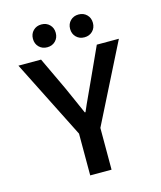

<svg xmlns="http://www.w3.org/2000/svg" viewBox="-122 -920 844 1008"><g transform="rotate(-15 300.0 -416.0)"><path d="M242 0V-227L27 -654H150L233 -478Q250 -441 266 -404Q282 -367 300 -327H304Q321 -367 338.5 -404Q356 -441 373 -479L453 -654H573L358 -227V0ZM199 -708Q172 -708 154.5 -725.5Q137 -743 137 -770Q137 -797 154.5 -814.5Q172 -832 199 -832Q226 -832 243.5 -814.5Q261 -797 261 -770Q261 -743 243.5 -725.5Q226 -708 199 -708ZM401 -708Q374 -708 356.5 -725.5Q339 -743 339 -770Q339 -797 356.5 -814.5Q374 -832 401 -832Q428 -832 445.5 -814.5Q463 -797 463 -770Q463 -743 445.5 -725.5Q428 -708 401 -708Z"/></g></svg>

Font: Source Code Pro SemiBold
Style: Regular
Weight: 600
Monospace: yes
Designer: Paul D. Hunt, Teo Tuominen
Foundry: Adobe Systems Incorporated
Version: Version 1.018;hotconv 1.0.116;makeotfexe 2.5.65601